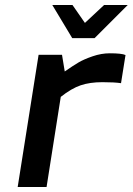

<svg xmlns="http://www.w3.org/2000/svg" viewBox="-20 -751 533 771"><path d="M190 -731H271L321 -659L398 -731H493L360 -598H270ZM51 0 135 -531H229L240 -464Q273 -487 295 -500Q317 -513 352 -525Q387 -537 421 -537Q469 -537 484 -530L466 -417Q440 -421 391 -421Q341 -421 304 -408.5Q267 -396 224 -362L167 0Z"/></svg>

Font: Exo
Style: DemiBoldItalic
Weight: 600
Designer: Natanael Gama
Version: Version 1